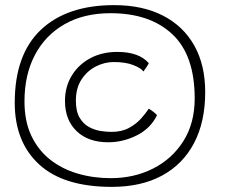

<svg xmlns="http://www.w3.org/2000/svg" viewBox="-20 -695 912 749"><path d="M416 34Q228 34 132.8 -53.5Q37.5 -141 37.5 -294Q37.5 -482.5 139.5 -578.8Q241.5 -675 425 -675Q536 -675 615.5 -634.2Q695 -593.5 737.8 -517.5Q780.5 -441.5 780.5 -336Q780.5 -220 737.2 -137.2Q694 -54.5 612.5 -10.2Q531 34 416 34ZM412 0Q503.5 0 577.8 -37.8Q652 -75.5 695.8 -145.2Q739.5 -215 739.5 -311Q739.5 -480 652 -561.8Q564.5 -643.5 411 -643.5Q307 -643.5 231.8 -600.5Q156.5 -557.5 116 -480.2Q75.5 -403 75.5 -299.5Q75.5 -222 102.2 -165.5Q129 -109 175.8 -72.2Q222.5 -35.5 283.2 -17.8Q344 0 412 0ZM402.5 -140Q324 -140 278.8 -183.5Q233.5 -227 233.5 -301.5Q233.5 -356.5 259.8 -399.8Q286 -443 332 -467.8Q378 -492.5 437.5 -492.5Q522.5 -492.5 560.5 -448.5Q557 -441 551 -432.5Q545 -424 539.5 -416Q531 -429 500.5 -441Q470 -453 424 -453Q388 -453 354 -435.8Q320 -418.5 298 -385Q276 -351.5 276 -302.5Q276 -260.5 290.5 -236Q305 -211.5 327.2 -199.5Q349.5 -187.5 373 -184Q396.5 -180.5 414.5 -180.5Q454.5 -180.5 482.8 -195.8Q511 -211 530 -232.2Q549 -253.5 560.5 -271Q568.5 -266.5 578.8 -258.5Q589 -250.5 592.5 -245.5Q567.5 -194 513.8 -167Q460 -140 402.5 -140Z"/></svg>

Font: Grandstander Thin
Style: Regular
Weight: 100
Designer: Tyler Finck
Foundry: Etcetera Type Co
Version: Version 1.200; ttfautohint (v1.8.3)